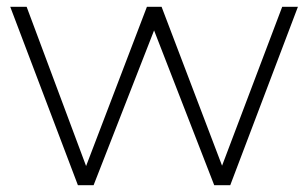

<svg xmlns="http://www.w3.org/2000/svg" viewBox="-20 -542 902 562"><path d="M630 -57C630 -57 806 -522 806 -522C806 -522 852 -522 852 -522C852 -522 654 0 654 0C654 0 607 0 607 0C607 0 431 -453 431 -453C431 -453 254 0 254 0C254 0 208 0 208 0C208 0 10 -522 10 -522C10 -522 58 -522 58 -522C58 -522 232 -56 232 -56C232 -56 410 -522 410 -522C410 -522 453 -522 453 -522C453 -522 630 -57 630 -57Z"/></svg>

Font: TamingNoise
Style: Regular
Weight: 500
Designer: Julieta Ulanovsky
Foundry: Julieta Ulanovsky
Version: ""